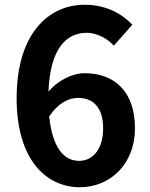

<svg xmlns="http://www.w3.org/2000/svg" viewBox="-20 -774 630 808"><path d="M316 14C442 14 548 -82 548 -234C548 -392 459 -466 335 -466C288 -466 225 -438 184 -388C191 -572 260 -636 346 -636C388 -636 433 -611 459 -582L537 -670C493 -716 427 -754 336 -754C187 -754 50 -636 50 -360C50 -100 176 14 316 14ZM187 -284C224 -340 269 -362 308 -362C372 -362 414 -322 414 -234C414 -144 369 -97 313 -97C251 -97 201 -149 187 -284Z"/></svg>

Font: Noto Sans JP
Style: Bold
Weight: 700
Designer: Ryoko NISHIZUKA 西塚涼子 (kana, bopomofo & ideographs); Paul D. Hunt (Latin, Greek & Cyrillic); Sandoll Communications 산돌커뮤니
Foundry: Adobe
Version: Version 2.004;hotconv 1.0.118;makeotfexe 2.5.65603